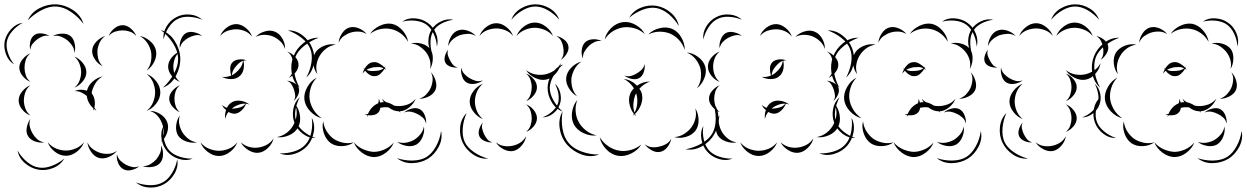

<svg xmlns="http://www.w3.org/2000/svg" viewBox="-80 -671 5746 885"><path d="M48 -577Q64 -614 102.5 -633.5Q141 -653 181 -651Q222 -648 257.5 -624Q293 -600 305 -561Q280 -594 246.5 -616.5Q213 -639 180 -641Q148 -643 112 -624.5Q76 -606 48 -577ZM-15 -374Q-41 -390 -52.5 -421.5Q-64 -453 -58 -483Q-51 -513 -28 -537.5Q-5 -562 25 -566Q-2 -552 -22.5 -528.5Q-43 -505 -48 -481Q-53 -457 -43.5 -427.5Q-34 -398 -15 -374ZM421 -505Q428 -524 446.5 -539.5Q465 -555 485 -555Q505 -555 523 -539.5Q541 -524 548 -505Q535 -520 518 -525.5Q501 -531 485 -531Q469 -531 451.5 -525.5Q434 -520 421 -505ZM661 -533Q701 -520 725 -482.5Q749 -445 751 -403Q752 -361 731 -321.5Q710 -282 671 -267Q702 -295 722 -332Q742 -369 741 -402Q740 -436 717.5 -471.5Q695 -507 661 -533ZM60 -441Q55 -458 59.5 -478.5Q64 -499 78 -509Q91 -519 112 -517Q133 -515 148 -505Q131 -509 117 -503.5Q103 -498 92 -490Q81 -482 71 -470Q61 -458 60 -441ZM163 -505Q181 -515 205 -516Q229 -517 245 -505Q260 -492 264.5 -468.5Q269 -445 263 -426Q263 -446 252.5 -461Q242 -476 230 -486Q217 -496 200 -502.5Q183 -509 163 -505ZM393 -366Q373 -375 358 -396.5Q343 -418 345 -440Q347 -462 365.5 -480.5Q384 -499 405 -505Q387 -492 379 -474Q371 -456 369 -438Q368 -421 372.5 -401.5Q377 -382 393 -366ZM564 -505Q589 -501 611.5 -482Q634 -463 639 -438Q644 -413 631 -386.5Q618 -360 596 -346Q612 -366 616 -389.5Q620 -413 616 -433Q612 -453 599 -473Q586 -493 564 -505ZM60 -294Q41 -301 25 -320Q9 -339 9 -360Q9 -380 25 -399Q41 -418 60 -425Q44 -412 38.5 -394Q33 -376 33 -360Q33 -343 38.5 -325Q44 -307 60 -294ZM263 -410Q284 -402 301 -381.5Q318 -361 318 -338Q318 -316 301 -295.5Q284 -275 263 -267Q280 -281 287 -300.5Q294 -320 294 -338Q294 -356 287 -375.5Q280 -395 263 -410ZM596 -330Q621 -321 640 -296.5Q659 -272 659 -245Q659 -218 640 -193.5Q621 -169 596 -160Q617 -177 626 -200.5Q635 -224 635 -245Q635 -267 626 -290Q617 -313 596 -330ZM263 -251Q291 -263 321 -253Q326 -277 347.5 -295.5Q369 -314 393 -319Q371 -306 359 -285.5Q347 -265 343 -246Q343 -243 343 -240Q353 -228 356 -210Q359 -192 355 -175Q360 -167 365 -160Q359 -164 353 -169Q352 -164 350 -160Q350 -166 350 -172Q324 -196 320 -229Q309 -238 294.5 -245Q280 -252 263 -251ZM60 -139Q39 -146 22.5 -166Q6 -186 6 -208Q6 -230 22.5 -250Q39 -270 60 -278Q43 -264 36.5 -245Q30 -226 30 -208Q30 -191 36.5 -172Q43 -153 60 -139ZM611 -160Q635 -160 659 -145Q683 -130 691 -107Q699 -85 690 -58.5Q681 -32 662 -17Q674 -37 674.5 -59Q675 -81 668 -99Q662 -118 648 -135Q634 -152 611 -160ZM124 -15Q105 -11 82 -19Q59 -27 49 -44Q39 -60 43.5 -83.5Q48 -107 60 -123Q53 -104 57.5 -86.5Q62 -69 70 -56Q78 -42 91 -30Q104 -18 124 -15ZM459 24Q446 42 421.5 52.5Q397 63 376 57Q355 51 340 29Q325 7 323 -15Q332 5 349 17Q366 29 383 34Q400 39 420.5 38Q441 37 459 24ZM307 -15Q298 10 274 28.5Q250 47 224 47Q197 47 173 28.5Q149 10 140 -15Q157 5 179.5 14Q202 23 224 23Q245 23 267.5 14Q290 5 307 -15ZM662 -1Q672 17 671.5 41Q671 65 658 80Q645 95 621 98.5Q597 102 578 95Q598 95 613.5 85.5Q629 76 640 64Q650 52 657.5 35.5Q665 19 662 -1ZM216 60Q199 90 164.5 103.5Q130 117 97 111Q63 105 35 81Q7 57 1 23Q18 53 44.5 75Q71 97 98 101Q125 106 157.5 94Q190 82 216 60ZM562 95Q549 107 527 112.5Q505 118 489 109Q472 100 464 79Q456 58 459 40Q463 58 475 69.5Q487 81 500 88Q513 95 529 98.5Q545 102 562 95ZM737 63Q743 97 724.5 129Q706 161 676 178Q646 195 609.5 193.5Q573 192 547 170Q579 182 613 182.5Q647 183 671 169Q695 156 713 126.5Q731 97 737 63Z M674 -489Q670 -520 687.5 -549Q705 -578 733 -592Q761 -607 795 -604Q829 -601 852 -580Q823 -592 791.5 -593.5Q760 -595 738 -583Q716 -572 698.5 -546Q681 -520 674 -489ZM935 -505Q943 -527 964.5 -543.5Q986 -560 1010 -560Q1033 -559 1054 -541.5Q1075 -524 1082 -502Q1068 -520 1048 -528Q1028 -536 1009 -536Q991 -536 970.5 -529.5Q950 -523 935 -505ZM1247 -531Q1283 -532 1314.5 -508Q1346 -484 1359 -450Q1373 -416 1366.5 -377.5Q1360 -339 1332 -314Q1350 -347 1355.5 -383Q1361 -419 1350 -446Q1339 -474 1310 -496.5Q1281 -519 1247 -531ZM1098 -501Q1114 -518 1140 -526Q1166 -534 1187 -525Q1209 -516 1222 -492.5Q1235 -469 1234 -445Q1227 -467 1211 -481.5Q1195 -496 1178 -503Q1161 -510 1140 -510.5Q1119 -511 1098 -501ZM749 -449Q746 -467 754 -488.5Q762 -510 778 -519Q794 -527 816 -522Q838 -517 852 -505Q835 -512 818.5 -508Q802 -504 789 -497Q776 -490 764.5 -478.5Q753 -467 749 -449ZM749 -294Q728 -301 711.5 -321.5Q695 -342 695 -364Q695 -386 711.5 -406Q728 -426 749 -433Q732 -419 725.5 -400Q719 -381 719 -364Q719 -346 725.5 -327Q732 -308 749 -294ZM1244 -433Q1263 -427 1279 -410.5Q1295 -394 1296 -375Q1297 -356 1283 -338Q1269 -320 1251 -312Q1265 -325 1269 -342Q1273 -359 1272 -374Q1271 -389 1265.5 -405.5Q1260 -422 1244 -433ZM1040 -397Q1049 -396 1056 -393Q1049 -393 1042 -391Q1047 -373 1042.5 -351.5Q1038 -330 1023 -319Q1008 -306 984 -306.5Q960 -307 943 -317Q955 -315 966 -317Q977 -319 986 -323Q981 -337 981 -354.5Q981 -372 991 -383Q999 -392 1013 -395.5Q1027 -399 1040 -397ZM1009 -367Q1002 -359 996 -349Q990 -339 989 -324Q999 -329 1008 -337Q1019 -346 1028.5 -359.5Q1038 -373 1040 -391Q1030 -387 1022.5 -380.5Q1015 -374 1009 -367ZM1243 -299Q1258 -298 1275.5 -289Q1293 -280 1297 -266Q1302 -251 1294 -233.5Q1286 -216 1274 -206Q1282 -219 1280.5 -232.5Q1279 -246 1275 -258Q1271 -270 1264 -281.5Q1257 -293 1243 -299ZM749 -154Q731 -161 715.5 -179Q700 -197 700 -216Q700 -236 715.5 -253.5Q731 -271 749 -278Q734 -265 729 -248.5Q724 -232 724 -216Q724 -201 729 -184Q734 -167 749 -154ZM958 -122Q955 -142 962 -164Q949 -174 943 -188Q953 -178 966 -174Q974 -191 988 -199Q1002 -208 1021 -207Q1040 -206 1056 -198Q1064 -194 1070 -189Q1062 -192 1054 -193Q1048 -176 1034 -162.5Q1020 -149 1004 -147Q989 -146 973 -155Q961 -140 958 -122ZM1000 -179Q994 -175 988 -170Q995 -170 1002 -171Q1014 -172 1028 -176.5Q1042 -181 1052 -193Q1037 -194 1024 -189.5Q1011 -185 1000 -179ZM1280 -191Q1298 -170 1302.5 -139Q1307 -108 1294 -84Q1281 -60 1252.5 -47.5Q1224 -35 1196 -39Q1223 -44 1243 -60Q1263 -76 1273 -96Q1284 -115 1287 -140Q1290 -165 1280 -191ZM828 -15Q806 -10 780 -18.5Q754 -27 741 -46Q729 -66 732 -93Q735 -120 749 -139Q742 -116 747 -95.5Q752 -75 762 -59Q772 -44 788.5 -31Q805 -18 828 -15ZM1357 -128Q1373 -97 1366 -60.5Q1359 -24 1336 2Q1312 28 1276.5 38.5Q1241 49 1209 36Q1244 37 1277 26.5Q1310 16 1328 -5Q1347 -25 1354.5 -59Q1362 -93 1357 -128ZM808 60Q779 72 746 62Q713 52 692 28Q671 5 665 -29Q659 -63 674 -91Q669 -59 676 -28Q683 3 700 22Q717 41 747 51Q777 61 808 60ZM1181 -33Q1176 -10 1156 10Q1136 30 1113 33Q1089 36 1065 21Q1041 6 1030 -15Q1048 1 1069.5 6.5Q1091 12 1110 9Q1129 7 1148.5 -3Q1168 -13 1181 -33ZM1014 -15Q1005 10 980.5 29Q956 48 929 48Q902 48 877.5 29Q853 10 844 -15Q861 6 884.5 15Q908 24 929 24Q951 24 974 15Q997 6 1014 -15Z M1774 -571Q1799 -589 1832.5 -586.5Q1866 -584 1891 -566Q1917 -548 1929.5 -517Q1942 -486 1934 -456Q1932 -487 1919 -515Q1906 -543 1885 -558Q1865 -572 1834.5 -575.5Q1804 -579 1774 -571ZM1626 -515Q1641 -538 1670 -552Q1699 -566 1727 -561Q1754 -555 1775.5 -530.5Q1797 -506 1801 -478Q1787 -503 1765.5 -518Q1744 -533 1722 -537Q1700 -542 1674 -537Q1648 -532 1626 -515ZM1481 -474Q1482 -495 1496 -516.5Q1510 -538 1530 -544Q1551 -550 1574 -540.5Q1597 -531 1610 -514Q1592 -525 1572.5 -525.5Q1553 -526 1537 -521Q1521 -516 1505 -505Q1489 -494 1481 -474ZM1301 -267Q1272 -292 1265 -333Q1258 -374 1272 -410Q1286 -447 1318.5 -472.5Q1351 -498 1389 -497Q1353 -484 1322.5 -460Q1292 -436 1281 -407Q1270 -378 1276 -339.5Q1282 -301 1301 -267ZM1814 -470Q1836 -477 1862.5 -470Q1889 -463 1903 -445Q1916 -427 1915 -399.5Q1914 -372 1902 -353Q1907 -375 1901 -395.5Q1895 -416 1883 -431Q1872 -445 1854.5 -457Q1837 -469 1814 -470ZM1383 -329Q1367 -349 1364 -378.5Q1361 -408 1374 -429Q1388 -450 1415.5 -460.5Q1443 -471 1468 -465Q1443 -462 1424 -447.5Q1405 -433 1395 -416Q1384 -399 1379.5 -376Q1375 -353 1383 -329ZM1591 -331Q1593 -341 1599 -352Q1596 -356 1594 -360Q1597 -357 1600 -354Q1607 -366 1617 -374.5Q1627 -383 1638 -384Q1652 -387 1667 -379Q1682 -371 1692 -360Q1694 -362 1696 -365Q1695 -361 1694 -358Q1697 -353 1700 -349Q1696 -352 1692 -354Q1685 -341 1673 -330.5Q1661 -320 1647 -320Q1635 -319 1623 -326.5Q1611 -334 1603 -345Q1596 -339 1591 -331ZM1642 -361Q1634 -359 1625.5 -356.5Q1617 -354 1609 -349Q1618 -345 1627.5 -344Q1637 -343 1646 -344Q1657 -344 1668 -346.5Q1679 -349 1688 -356Q1677 -362 1665 -362Q1653 -362 1642 -361ZM1906 -338Q1921 -323 1928 -299Q1935 -275 1927 -256Q1918 -237 1895.5 -226Q1873 -215 1852 -216Q1872 -222 1885 -236Q1898 -250 1905 -265Q1912 -281 1914 -300Q1916 -319 1906 -338ZM1403 -126Q1374 -133 1350.5 -157.5Q1327 -182 1323 -212Q1320 -241 1337 -270.5Q1354 -300 1380 -313Q1360 -292 1352 -265Q1344 -238 1347 -215Q1350 -191 1364 -167Q1378 -143 1403 -126ZM1374 -35Q1342 -34 1315 -55Q1288 -76 1277 -106Q1266 -135 1272 -168.5Q1278 -202 1302 -223Q1287 -195 1282 -164Q1277 -133 1286 -109Q1295 -85 1319.5 -65Q1344 -45 1374 -35ZM1611 -131Q1612 -136 1614 -140Q1607 -141 1601 -144Q1609 -143 1616 -146Q1631 -181 1663 -195Q1667 -205 1666 -216Q1670 -208 1672 -198Q1676 -199 1681 -200Q1685 -200 1689 -200Q1684 -208 1681 -216Q1689 -206 1700 -200Q1719 -196 1737 -184Q1748 -182 1759 -182Q1778 -182 1799.5 -189.5Q1821 -197 1836 -216Q1828 -194 1807 -176.5Q1786 -159 1763 -158Q1764 -155 1766 -152Q1763 -155 1759 -158Q1734 -158 1711 -176Q1697 -178 1684 -176Q1678 -175 1673 -174Q1671 -160 1664 -153Q1656 -144 1643 -141Q1630 -138 1617 -140Q1614 -136 1611 -131ZM1782 -152Q1795 -164 1816.5 -170Q1838 -176 1854 -168Q1870 -160 1878 -139.5Q1886 -119 1884 -101Q1880 -119 1868 -129.5Q1856 -140 1843 -146Q1830 -153 1814 -156Q1798 -159 1782 -152ZM1551 -15Q1529 1 1498 2.5Q1467 4 1445 -11Q1423 -27 1413 -56.5Q1403 -86 1410 -112Q1413 -85 1427 -64Q1441 -43 1458 -31Q1476 -19 1500.5 -13.5Q1525 -8 1551 -15ZM1874 -88Q1878 -66 1868.5 -41.5Q1859 -17 1840 -5Q1820 6 1794 1.5Q1768 -3 1751 -17Q1772 -10 1792 -13.5Q1812 -17 1828 -26Q1843 -35 1856.5 -50.5Q1870 -66 1874 -88ZM1953 -67Q1961 -31 1942.5 5Q1924 41 1892 61Q1860 80 1820 81Q1780 82 1750 58Q1786 70 1823.5 69Q1861 68 1887 52Q1912 36 1930 3Q1948 -30 1953 -67ZM1735 -14Q1725 13 1698.5 33Q1672 53 1643 53Q1614 52 1587.5 32Q1561 12 1551 -15Q1570 7 1595 17.5Q1620 28 1643 29Q1666 29 1691 18.5Q1716 8 1735 -14Z M2277 -580Q2289 -613 2321 -632Q2353 -651 2388 -651Q2423 -651 2454.5 -632Q2486 -613 2498 -580Q2476 -606 2446 -623.5Q2416 -641 2388 -641Q2360 -641 2330 -624Q2300 -607 2277 -580ZM1911 -427Q1894 -450 1894.5 -481Q1895 -512 1910 -536Q1926 -560 1954 -573Q1982 -586 2010 -580Q1981 -576 1956 -563Q1931 -550 1919 -530Q1906 -511 1904.5 -482.5Q1903 -454 1911 -427ZM2301 -505Q2310 -530 2334.5 -548.5Q2359 -567 2385 -567Q2412 -567 2436 -548.5Q2460 -530 2469 -505Q2452 -525 2429 -534Q2406 -543 2385 -543Q2364 -543 2341 -534Q2318 -525 2301 -505ZM2130 -505Q2138 -528 2160.5 -546Q2183 -564 2208 -564Q2232 -564 2254.5 -546Q2277 -528 2285 -505Q2270 -524 2248.5 -532Q2227 -540 2208 -540Q2188 -540 2166.5 -532Q2145 -524 2130 -505ZM1986 -458Q1986 -479 1998.5 -501.5Q2011 -524 2032 -531Q2052 -538 2076 -529.5Q2100 -521 2114 -505Q2095 -516 2075.5 -515Q2056 -514 2040 -509Q2024 -503 2008.5 -490.5Q1993 -478 1986 -458ZM2485 -505Q2502 -502 2519.5 -489Q2537 -476 2540 -458Q2543 -441 2531.5 -422.5Q2520 -404 2505 -395Q2516 -409 2517.5 -424.5Q2519 -440 2516 -454Q2514 -468 2507 -482Q2500 -496 2485 -505ZM2030 -360Q2015 -358 1997.5 -363.5Q1980 -369 1973 -382Q1966 -395 1971 -413Q1976 -431 1986 -442Q1981 -429 1984.5 -416.5Q1988 -404 1994 -394Q1999 -383 2007.5 -373Q2016 -363 2030 -360ZM2505 -380Q2501 -354 2481.5 -331.5Q2462 -309 2437 -304Q2412 -299 2385 -312.5Q2358 -326 2345 -348Q2365 -332 2388.5 -328Q2412 -324 2432 -328Q2452 -332 2472.5 -344.5Q2493 -357 2505 -380ZM2146 -301Q2132 -289 2110 -285Q2088 -281 2072 -290Q2056 -299 2049.5 -320.5Q2043 -342 2046 -360Q2049 -342 2060.5 -330Q2072 -318 2084 -311Q2097 -303 2113 -298.5Q2129 -294 2146 -301ZM2345 -332Q2364 -325 2379.5 -307Q2395 -289 2395 -269Q2395 -249 2379.5 -230.5Q2364 -212 2345 -205Q2360 -218 2365.5 -235.5Q2371 -253 2371 -269Q2371 -285 2365.5 -302Q2360 -319 2345 -332ZM2478 -285Q2497 -268 2503 -240.5Q2509 -213 2500 -189Q2491 -164 2468.5 -147Q2446 -130 2420 -130Q2445 -139 2464 -156Q2483 -173 2491 -192Q2498 -212 2494 -237Q2490 -262 2478 -285ZM2146 -122Q2122 -131 2103.5 -154.5Q2085 -178 2085 -203Q2085 -229 2103.5 -252.5Q2122 -276 2146 -285Q2126 -268 2117.5 -246Q2109 -224 2109 -203Q2109 -183 2117.5 -161Q2126 -139 2146 -122ZM2345 -190Q2364 -183 2379.5 -164.5Q2395 -146 2395 -126Q2395 -106 2379.5 -88Q2364 -70 2345 -63Q2360 -76 2365.5 -93Q2371 -110 2371 -126Q2371 -142 2365.5 -159.5Q2360 -177 2345 -190ZM2170 60Q2134 63 2101.5 41.5Q2069 20 2053 -13Q2037 -46 2041 -85Q2045 -124 2071 -150Q2056 -117 2053 -80.5Q2050 -44 2062 -17Q2074 9 2104.5 30Q2135 51 2170 60ZM2190 -15Q2174 -13 2155.5 -20.5Q2137 -28 2130 -42Q2123 -57 2129 -76Q2135 -95 2146 -106Q2139 -92 2142.5 -78Q2146 -64 2151 -53Q2157 -41 2165.5 -30Q2174 -19 2190 -15ZM2345 -43Q2342 -21 2325 -0.5Q2308 20 2286 25Q2264 29 2240.5 16.5Q2217 4 2206 -15Q2223 -1 2243.5 2Q2264 5 2281 1Q2299 -2 2316.5 -12.5Q2334 -23 2345 -43Z M2820 -589Q2838 -621 2874 -635.5Q2910 -650 2946 -644Q2982 -638 3012 -612.5Q3042 -587 3049 -551Q3030 -583 3002 -606Q2974 -629 2945 -634Q2916 -639 2882 -626Q2848 -613 2820 -589ZM2707 -489Q2713 -518 2737 -541.5Q2761 -565 2791 -569Q2820 -573 2849.5 -556.5Q2879 -540 2892 -514Q2870 -534 2843.5 -541Q2817 -548 2794 -545Q2770 -542 2746.5 -528Q2723 -514 2707 -489ZM2908 -512Q2928 -533 2960 -541Q2992 -549 3018 -538Q3044 -527 3060.5 -498.5Q3077 -470 3076 -441Q3067 -469 3048.5 -488Q3030 -507 3009 -516Q2987 -525 2960.5 -525Q2934 -525 2908 -512ZM2607 -401Q2599 -418 2601.5 -440.5Q2604 -463 2617 -476Q2631 -489 2653.5 -490Q2676 -491 2693 -482Q2674 -484 2659 -476.5Q2644 -469 2634 -459Q2623 -448 2614.5 -434Q2606 -420 2607 -401ZM3086 -429Q3113 -427 3138 -408.5Q3163 -390 3171 -364Q3178 -338 3166 -309Q3154 -280 3132 -264Q3148 -286 3150.5 -311Q3153 -336 3148 -357Q3142 -378 3126.5 -398Q3111 -418 3086 -429ZM2580 -227Q2558 -239 2542.5 -264Q2527 -289 2530 -314Q2533 -339 2554 -360Q2575 -381 2600 -387Q2579 -373 2568 -352Q2557 -331 2554 -311Q2552 -291 2557.5 -268.5Q2563 -246 2580 -227ZM2891 -376Q2894 -359 2887.5 -339Q2881 -319 2866 -311Q2851 -303 2831 -307.5Q2811 -312 2798 -323Q2814 -317 2828.5 -321Q2843 -325 2854 -332Q2866 -339 2877 -349Q2888 -359 2891 -376ZM2513 -157Q2481 -169 2462.5 -201Q2444 -233 2444 -267Q2445 -301 2464.5 -332Q2484 -363 2516 -374Q2490 -353 2472.5 -323.5Q2455 -294 2454 -267Q2454 -239 2470.5 -209.5Q2487 -180 2513 -157ZM2852 -135Q2848 -139 2844 -144Q2840 -140 2836 -137Q2839 -142 2842 -146Q2827 -165 2821.5 -191Q2816 -217 2825 -239Q2830 -252 2842 -264Q2834 -277 2822.5 -288Q2811 -299 2796 -307Q2830 -303 2856 -276Q2885 -296 2916 -295Q2901 -290 2889 -281.5Q2877 -273 2867 -262Q2876 -250 2879 -237Q2884 -213 2874.5 -188Q2865 -163 2847 -146Q2849 -141 2852 -135ZM2847 -230Q2841 -213 2839.5 -192.5Q2838 -172 2845 -152Q2855 -171 2857 -192Q2859 -213 2855 -231Q2854 -236 2852 -241Q2850 -235 2847 -230ZM2670 -47Q2641 -43 2610.5 -57Q2580 -71 2566 -96Q2552 -122 2557 -155Q2562 -188 2581 -210Q2571 -183 2573.5 -155.5Q2576 -128 2588 -108Q2599 -87 2620.5 -70Q2642 -53 2670 -47ZM3205 -201Q3231 -171 3231.5 -128.5Q3232 -86 3212 -52Q3193 -18 3156 3Q3119 24 3080 17Q3119 10 3153.5 -9.5Q3188 -29 3204 -57Q3219 -84 3219 -124Q3219 -164 3205 -201ZM3125 -171Q3139 -149 3140 -119.5Q3141 -90 3126 -69Q3110 -48 3081.5 -40Q3053 -32 3028 -39Q3054 -41 3074 -54Q3094 -67 3106 -83Q3119 -100 3125 -123Q3131 -146 3125 -171ZM2682 41Q2643 56 2602 41.5Q2561 27 2534 -4Q2507 -35 2500 -78.5Q2493 -122 2513 -157Q2506 -117 2513 -76.5Q2520 -36 2542 -11Q2563 14 2602 28Q2641 42 2682 41ZM2876 -5Q2861 21 2829.5 36.5Q2798 52 2768 47Q2738 42 2714 16.5Q2690 -9 2684 -39Q2700 -13 2724 3Q2748 19 2772 23Q2796 28 2824.5 21Q2853 14 2876 -5ZM3014 -32Q3011 -13 2997 6Q2983 25 2963 29Q2944 33 2923.5 21.5Q2903 10 2892 -6Q2908 6 2925.5 7.5Q2943 9 2958 5Q2974 2 2989.5 -6.5Q3005 -15 3014 -32Z M3162 -489Q3158 -520 3175.5 -549Q3193 -578 3221 -592Q3249 -607 3283 -604Q3317 -601 3340 -580Q3311 -592 3279.5 -593.5Q3248 -595 3226 -583Q3204 -572 3186.5 -546Q3169 -520 3162 -489ZM3423 -505Q3431 -527 3452.5 -543.5Q3474 -560 3498 -560Q3521 -559 3542 -541.5Q3563 -524 3570 -502Q3556 -520 3536 -528Q3516 -536 3497 -536Q3479 -536 3458.5 -529.5Q3438 -523 3423 -505ZM3735 -531Q3771 -532 3802.5 -508Q3834 -484 3847 -450Q3861 -416 3854.5 -377.5Q3848 -339 3820 -314Q3838 -347 3843.5 -383Q3849 -419 3838 -446Q3827 -474 3798 -496.5Q3769 -519 3735 -531ZM3586 -501Q3602 -518 3628 -526Q3654 -534 3675 -525Q3697 -516 3710 -492.5Q3723 -469 3722 -445Q3715 -467 3699 -481.5Q3683 -496 3666 -503Q3649 -510 3628 -510.5Q3607 -511 3586 -501ZM3237 -449Q3234 -467 3242 -488.5Q3250 -510 3266 -519Q3282 -527 3304 -522Q3326 -517 3340 -505Q3323 -512 3306.5 -508Q3290 -504 3277 -497Q3264 -490 3252.5 -478.5Q3241 -467 3237 -449ZM3237 -294Q3216 -301 3199.5 -321.5Q3183 -342 3183 -364Q3183 -386 3199.5 -406Q3216 -426 3237 -433Q3220 -419 3213.5 -400Q3207 -381 3207 -364Q3207 -346 3213.5 -327Q3220 -308 3237 -294ZM3732 -433Q3751 -427 3767 -410.5Q3783 -394 3784 -375Q3785 -356 3771 -338Q3757 -320 3739 -312Q3753 -325 3757 -342Q3761 -359 3760 -374Q3759 -389 3753.5 -405.5Q3748 -422 3732 -433ZM3528 -397Q3537 -396 3544 -393Q3537 -393 3530 -391Q3535 -373 3530.5 -351.5Q3526 -330 3511 -319Q3496 -306 3472 -306.5Q3448 -307 3431 -317Q3443 -315 3454 -317Q3465 -319 3474 -323Q3469 -337 3469 -354.5Q3469 -372 3479 -383Q3487 -392 3501 -395.5Q3515 -399 3528 -397ZM3497 -367Q3490 -359 3484 -349Q3478 -339 3477 -324Q3487 -329 3496 -337Q3507 -346 3516.5 -359.5Q3526 -373 3528 -391Q3518 -387 3510.5 -380.5Q3503 -374 3497 -367ZM3731 -299Q3746 -298 3763.5 -289Q3781 -280 3785 -266Q3790 -251 3782 -233.5Q3774 -216 3762 -206Q3770 -219 3768.5 -232.5Q3767 -246 3763 -258Q3759 -270 3752 -281.5Q3745 -293 3731 -299ZM3237 -154Q3219 -161 3203.5 -179Q3188 -197 3188 -216Q3188 -236 3203.5 -253.5Q3219 -271 3237 -278Q3222 -265 3217 -248.5Q3212 -232 3212 -216Q3212 -201 3217 -184Q3222 -167 3237 -154ZM3446 -122Q3443 -142 3450 -164Q3437 -174 3431 -188Q3441 -178 3454 -174Q3462 -191 3476 -199Q3490 -208 3509 -207Q3528 -206 3544 -198Q3552 -194 3558 -189Q3550 -192 3542 -193Q3536 -176 3522 -162.5Q3508 -149 3492 -147Q3477 -146 3461 -155Q3449 -140 3446 -122ZM3488 -179Q3482 -175 3476 -170Q3483 -170 3490 -171Q3502 -172 3516 -176.5Q3530 -181 3540 -193Q3525 -194 3512 -189.5Q3499 -185 3488 -179ZM3768 -191Q3786 -170 3790.5 -139Q3795 -108 3782 -84Q3769 -60 3740.5 -47.5Q3712 -35 3684 -39Q3711 -44 3731 -60Q3751 -76 3761 -96Q3772 -115 3775 -140Q3778 -165 3768 -191ZM3316 -15Q3294 -10 3268 -18.5Q3242 -27 3229 -46Q3217 -66 3220 -93Q3223 -120 3237 -139Q3230 -116 3235 -95.5Q3240 -75 3250 -59Q3260 -44 3276.5 -31Q3293 -18 3316 -15ZM3845 -128Q3861 -97 3854 -60.5Q3847 -24 3824 2Q3800 28 3764.5 38.5Q3729 49 3697 36Q3732 37 3765 26.5Q3798 16 3816 -5Q3835 -25 3842.5 -59Q3850 -93 3845 -128ZM3296 60Q3267 72 3234 62Q3201 52 3180 28Q3159 5 3153 -29Q3147 -63 3162 -91Q3157 -59 3164 -28Q3171 3 3188 22Q3205 41 3235 51Q3265 61 3296 60ZM3669 -33Q3664 -10 3644 10Q3624 30 3601 33Q3577 36 3553 21Q3529 6 3518 -15Q3536 1 3557.5 6.5Q3579 12 3598 9Q3617 7 3636.5 -3Q3656 -13 3669 -33ZM3502 -15Q3493 10 3468.5 29Q3444 48 3417 48Q3390 48 3365.5 29Q3341 10 3332 -15Q3349 6 3372.5 15Q3396 24 3417 24Q3439 24 3462 15Q3485 6 3502 -15Z M4262 -571Q4287 -589 4320.5 -586.5Q4354 -584 4379 -566Q4405 -548 4417.5 -517Q4430 -486 4422 -456Q4420 -487 4407 -515Q4394 -543 4373 -558Q4353 -572 4322.5 -575.5Q4292 -579 4262 -571ZM4114 -515Q4129 -538 4158 -552Q4187 -566 4215 -561Q4242 -555 4263.5 -530.5Q4285 -506 4289 -478Q4275 -503 4253.5 -518Q4232 -533 4210 -537Q4188 -542 4162 -537Q4136 -532 4114 -515ZM3969 -474Q3970 -495 3984 -516.5Q3998 -538 4018 -544Q4039 -550 4062 -540.5Q4085 -531 4098 -514Q4080 -525 4060.5 -525.5Q4041 -526 4025 -521Q4009 -516 3993 -505Q3977 -494 3969 -474ZM3789 -267Q3760 -292 3753 -333Q3746 -374 3760 -410Q3774 -447 3806.5 -472.5Q3839 -498 3877 -497Q3841 -484 3810.5 -460Q3780 -436 3769 -407Q3758 -378 3764 -339.5Q3770 -301 3789 -267ZM4302 -470Q4324 -477 4350.5 -470Q4377 -463 4391 -445Q4404 -427 4403 -399.5Q4402 -372 4390 -353Q4395 -375 4389 -395.5Q4383 -416 4371 -431Q4360 -445 4342.5 -457Q4325 -469 4302 -470ZM3871 -329Q3855 -349 3852 -378.5Q3849 -408 3862 -429Q3876 -450 3903.5 -460.5Q3931 -471 3956 -465Q3931 -462 3912 -447.5Q3893 -433 3883 -416Q3872 -399 3867.5 -376Q3863 -353 3871 -329ZM4079 -331Q4081 -341 4087 -352Q4084 -356 4082 -360Q4085 -357 4088 -354Q4095 -366 4105 -374.5Q4115 -383 4126 -384Q4140 -387 4155 -379Q4170 -371 4180 -360Q4182 -362 4184 -365Q4183 -361 4182 -358Q4185 -353 4188 -349Q4184 -352 4180 -354Q4173 -341 4161 -330.5Q4149 -320 4135 -320Q4123 -319 4111 -326.5Q4099 -334 4091 -345Q4084 -339 4079 -331ZM4130 -361Q4122 -359 4113.5 -356.5Q4105 -354 4097 -349Q4106 -345 4115.5 -344Q4125 -343 4134 -344Q4145 -344 4156 -346.5Q4167 -349 4176 -356Q4165 -362 4153 -362Q4141 -362 4130 -361ZM4394 -338Q4409 -323 4416 -299Q4423 -275 4415 -256Q4406 -237 4383.5 -226Q4361 -215 4340 -216Q4360 -222 4373 -236Q4386 -250 4393 -265Q4400 -281 4402 -300Q4404 -319 4394 -338ZM3891 -126Q3862 -133 3838.5 -157.5Q3815 -182 3811 -212Q3808 -241 3825 -270.5Q3842 -300 3868 -313Q3848 -292 3840 -265Q3832 -238 3835 -215Q3838 -191 3852 -167Q3866 -143 3891 -126ZM3862 -35Q3830 -34 3803 -55Q3776 -76 3765 -106Q3754 -135 3760 -168.5Q3766 -202 3790 -223Q3775 -195 3770 -164Q3765 -133 3774 -109Q3783 -85 3807.5 -65Q3832 -45 3862 -35ZM4099 -131Q4100 -136 4102 -140Q4095 -141 4089 -144Q4097 -143 4104 -146Q4119 -181 4151 -195Q4155 -205 4154 -216Q4158 -208 4160 -198Q4164 -199 4169 -200Q4173 -200 4177 -200Q4172 -208 4169 -216Q4177 -206 4188 -200Q4207 -196 4225 -184Q4236 -182 4247 -182Q4266 -182 4287.5 -189.5Q4309 -197 4324 -216Q4316 -194 4295 -176.5Q4274 -159 4251 -158Q4252 -155 4254 -152Q4251 -155 4247 -158Q4222 -158 4199 -176Q4185 -178 4172 -176Q4166 -175 4161 -174Q4159 -160 4152 -153Q4144 -144 4131 -141Q4118 -138 4105 -140Q4102 -136 4099 -131ZM4270 -152Q4283 -164 4304.5 -170Q4326 -176 4342 -168Q4358 -160 4366 -139.5Q4374 -119 4372 -101Q4368 -119 4356 -129.5Q4344 -140 4331 -146Q4318 -153 4302 -156Q4286 -159 4270 -152ZM4039 -15Q4017 1 3986 2.5Q3955 4 3933 -11Q3911 -27 3901 -56.5Q3891 -86 3898 -112Q3901 -85 3915 -64Q3929 -43 3946 -31Q3964 -19 3988.5 -13.5Q4013 -8 4039 -15ZM4362 -88Q4366 -66 4356.5 -41.5Q4347 -17 4328 -5Q4308 6 4282 1.5Q4256 -3 4239 -17Q4260 -10 4280 -13.5Q4300 -17 4316 -26Q4331 -35 4344.5 -50.5Q4358 -66 4362 -88ZM4441 -67Q4449 -31 4430.5 5Q4412 41 4380 61Q4348 80 4308 81Q4268 82 4238 58Q4274 70 4311.5 69Q4349 68 4375 52Q4400 36 4418 3Q4436 -30 4441 -67ZM4223 -14Q4213 13 4186.5 33Q4160 53 4131 53Q4102 52 4075.5 32Q4049 12 4039 -15Q4058 7 4083 17.5Q4108 28 4131 29Q4154 29 4179 18.5Q4204 8 4223 -14Z M4765 -580Q4777 -613 4809 -632Q4841 -651 4876 -651Q4911 -651 4942.5 -632Q4974 -613 4986 -580Q4964 -606 4934 -623.5Q4904 -641 4876 -641Q4848 -641 4818 -624Q4788 -607 4765 -580ZM4399 -427Q4382 -450 4382.5 -481Q4383 -512 4398 -536Q4414 -560 4442 -573Q4470 -586 4498 -580Q4469 -576 4444 -563Q4419 -550 4407 -530Q4394 -511 4392.5 -482.5Q4391 -454 4399 -427ZM4789 -505Q4798 -530 4822.5 -548.5Q4847 -567 4873 -567Q4900 -567 4924 -548.5Q4948 -530 4957 -505Q4940 -525 4917 -534Q4894 -543 4873 -543Q4852 -543 4829 -534Q4806 -525 4789 -505ZM4618 -505Q4626 -528 4648.5 -546Q4671 -564 4696 -564Q4720 -564 4742.5 -546Q4765 -528 4773 -505Q4758 -524 4736.5 -532Q4715 -540 4696 -540Q4676 -540 4654.5 -532Q4633 -524 4618 -505ZM4474 -458Q4474 -479 4486.5 -501.5Q4499 -524 4520 -531Q4540 -538 4564 -529.5Q4588 -521 4602 -505Q4583 -516 4563.5 -515Q4544 -514 4528 -509Q4512 -503 4496.5 -490.5Q4481 -478 4474 -458ZM4973 -505Q4990 -502 5007.5 -489Q5025 -476 5028 -458Q5031 -441 5019.5 -422.5Q5008 -404 4993 -395Q5004 -409 5005.5 -424.5Q5007 -440 5004 -454Q5002 -468 4995 -482Q4988 -496 4973 -505ZM4518 -360Q4503 -358 4485.5 -363.5Q4468 -369 4461 -382Q4454 -395 4459 -413Q4464 -431 4474 -442Q4469 -429 4472.5 -416.5Q4476 -404 4482 -394Q4487 -383 4495.5 -373Q4504 -363 4518 -360ZM4993 -380Q4989 -354 4969.5 -331.5Q4950 -309 4925 -304Q4900 -299 4873 -312.5Q4846 -326 4833 -348Q4853 -332 4876.5 -328Q4900 -324 4920 -328Q4940 -332 4960.5 -344.5Q4981 -357 4993 -380ZM4634 -301Q4620 -289 4598 -285Q4576 -281 4560 -290Q4544 -299 4537.5 -320.5Q4531 -342 4534 -360Q4537 -342 4548.5 -330Q4560 -318 4572 -311Q4585 -303 4601 -298.5Q4617 -294 4634 -301ZM4833 -332Q4852 -325 4867.5 -307Q4883 -289 4883 -269Q4883 -249 4867.5 -230.5Q4852 -212 4833 -205Q4848 -218 4853.5 -235.5Q4859 -253 4859 -269Q4859 -285 4853.5 -302Q4848 -319 4833 -332ZM4966 -285Q4985 -268 4991 -240.5Q4997 -213 4988 -189Q4979 -164 4956.5 -147Q4934 -130 4908 -130Q4933 -139 4952 -156Q4971 -173 4979 -192Q4986 -212 4982 -237Q4978 -262 4966 -285ZM4634 -122Q4610 -131 4591.5 -154.5Q4573 -178 4573 -203Q4573 -229 4591.5 -252.5Q4610 -276 4634 -285Q4614 -268 4605.5 -246Q4597 -224 4597 -203Q4597 -183 4605.5 -161Q4614 -139 4634 -122ZM4833 -190Q4852 -183 4867.5 -164.5Q4883 -146 4883 -126Q4883 -106 4867.5 -88Q4852 -70 4833 -63Q4848 -76 4853.5 -93Q4859 -110 4859 -126Q4859 -142 4853.5 -159.5Q4848 -177 4833 -190ZM4658 60Q4622 63 4589.5 41.5Q4557 20 4541 -13Q4525 -46 4529 -85Q4533 -124 4559 -150Q4544 -117 4541 -80.5Q4538 -44 4550 -17Q4562 9 4592.5 30Q4623 51 4658 60ZM4678 -15Q4662 -13 4643.5 -20.5Q4625 -28 4618 -42Q4611 -57 4617 -76Q4623 -95 4634 -106Q4627 -92 4630.5 -78Q4634 -64 4639 -53Q4645 -41 4653.5 -30Q4662 -19 4678 -15ZM4833 -43Q4830 -21 4813 -0.5Q4796 20 4774 25Q4752 29 4728.5 16.5Q4705 4 4694 -15Q4711 -1 4731.5 2Q4752 5 4769 1Q4787 -2 4804.5 -12.5Q4822 -23 4833 -43Z M5464 -571Q5489 -589 5522.5 -586.5Q5556 -584 5581 -566Q5607 -548 5619.5 -517Q5632 -486 5624 -456Q5622 -487 5609 -515Q5596 -543 5575 -558Q5555 -572 5524.5 -575.5Q5494 -579 5464 -571ZM5316 -515Q5331 -538 5360 -552Q5389 -566 5417 -561Q5444 -555 5465.5 -530.5Q5487 -506 5491 -478Q5477 -503 5455.5 -518Q5434 -533 5412 -537Q5390 -542 5364 -537Q5338 -532 5316 -515ZM5171 -474Q5172 -495 5186 -516.5Q5200 -538 5220 -544Q5241 -550 5264 -540.5Q5287 -531 5300 -514Q5282 -525 5262.5 -525.5Q5243 -526 5227 -521Q5211 -516 5195 -505Q5179 -494 5171 -474ZM4991 -267Q4962 -292 4955 -333Q4948 -374 4962 -410Q4976 -447 5008.5 -472.5Q5041 -498 5079 -497Q5043 -484 5012.5 -460Q4982 -436 4971 -407Q4960 -378 4966 -339.5Q4972 -301 4991 -267ZM5504 -470Q5526 -477 5552.5 -470Q5579 -463 5593 -445Q5606 -427 5605 -399.5Q5604 -372 5592 -353Q5597 -375 5591 -395.5Q5585 -416 5573 -431Q5562 -445 5544.5 -457Q5527 -469 5504 -470ZM5073 -329Q5057 -349 5054 -378.5Q5051 -408 5064 -429Q5078 -450 5105.5 -460.5Q5133 -471 5158 -465Q5133 -462 5114 -447.5Q5095 -433 5085 -416Q5074 -399 5069.5 -376Q5065 -353 5073 -329ZM5281 -331Q5283 -341 5289 -352Q5286 -356 5284 -360Q5287 -357 5290 -354Q5297 -366 5307 -374.5Q5317 -383 5328 -384Q5342 -387 5357 -379Q5372 -371 5382 -360Q5384 -362 5386 -365Q5385 -361 5384 -358Q5387 -353 5390 -349Q5386 -352 5382 -354Q5375 -341 5363 -330.5Q5351 -320 5337 -320Q5325 -319 5313 -326.5Q5301 -334 5293 -345Q5286 -339 5281 -331ZM5332 -361Q5324 -359 5315.5 -356.5Q5307 -354 5299 -349Q5308 -345 5317.5 -344Q5327 -343 5336 -344Q5347 -344 5358 -346.5Q5369 -349 5378 -356Q5367 -362 5355 -362Q5343 -362 5332 -361ZM5596 -338Q5611 -323 5618 -299Q5625 -275 5617 -256Q5608 -237 5585.5 -226Q5563 -215 5542 -216Q5562 -222 5575 -236Q5588 -250 5595 -265Q5602 -281 5604 -300Q5606 -319 5596 -338ZM5093 -126Q5064 -133 5040.5 -157.5Q5017 -182 5013 -212Q5010 -241 5027 -270.5Q5044 -300 5070 -313Q5050 -292 5042 -265Q5034 -238 5037 -215Q5040 -191 5054 -167Q5068 -143 5093 -126ZM5064 -35Q5032 -34 5005 -55Q4978 -76 4967 -106Q4956 -135 4962 -168.5Q4968 -202 4992 -223Q4977 -195 4972 -164Q4967 -133 4976 -109Q4985 -85 5009.5 -65Q5034 -45 5064 -35ZM5301 -131Q5302 -136 5304 -140Q5297 -141 5291 -144Q5299 -143 5306 -146Q5321 -181 5353 -195Q5357 -205 5356 -216Q5360 -208 5362 -198Q5366 -199 5371 -200Q5375 -200 5379 -200Q5374 -208 5371 -216Q5379 -206 5390 -200Q5409 -196 5427 -184Q5438 -182 5449 -182Q5468 -182 5489.5 -189.5Q5511 -197 5526 -216Q5518 -194 5497 -176.5Q5476 -159 5453 -158Q5454 -155 5456 -152Q5453 -155 5449 -158Q5424 -158 5401 -176Q5387 -178 5374 -176Q5368 -175 5363 -174Q5361 -160 5354 -153Q5346 -144 5333 -141Q5320 -138 5307 -140Q5304 -136 5301 -131ZM5472 -152Q5485 -164 5506.5 -170Q5528 -176 5544 -168Q5560 -160 5568 -139.5Q5576 -119 5574 -101Q5570 -119 5558 -129.5Q5546 -140 5533 -146Q5520 -153 5504 -156Q5488 -159 5472 -152ZM5241 -15Q5219 1 5188 2.5Q5157 4 5135 -11Q5113 -27 5103 -56.5Q5093 -86 5100 -112Q5103 -85 5117 -64Q5131 -43 5148 -31Q5166 -19 5190.5 -13.5Q5215 -8 5241 -15ZM5564 -88Q5568 -66 5558.5 -41.5Q5549 -17 5530 -5Q5510 6 5484 1.5Q5458 -3 5441 -17Q5462 -10 5482 -13.5Q5502 -17 5518 -26Q5533 -35 5546.5 -50.5Q5560 -66 5564 -88ZM5643 -67Q5651 -31 5632.5 5Q5614 41 5582 61Q5550 80 5510 81Q5470 82 5440 58Q5476 70 5513.5 69Q5551 68 5577 52Q5602 36 5620 3Q5638 -30 5643 -67ZM5425 -14Q5415 13 5388.5 33Q5362 53 5333 53Q5304 52 5277.5 32Q5251 12 5241 -15Q5260 7 5285 17.5Q5310 28 5333 29Q5356 29 5381 18.5Q5406 8 5425 -14Z"/></svg>

Font: Rubik Puddles
Style: Regular
Weight: 400
Designer: Hubert and Fischer, NaN
Foundry: Hubert and Fischer, NaN
Version: Version 2.200